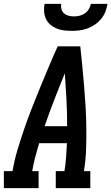

<svg xmlns="http://www.w3.org/2000/svg" viewBox="-42 -975 577 995"><path d="M-22 0V-88H23Q32 -143 48.5 -198Q65 -253 83.5 -307Q102 -361 123 -414.5Q144 -468 166 -521.5Q188 -575 210.5 -628.5Q233 -682 257 -735H374Q380 -682 385 -628.5Q390 -575 394.5 -521.5Q399 -468 402 -414.5Q405 -361 405.5 -306.5Q406 -252 404 -197.5Q402 -143 393 -88H426V0H247V-88H292Q298 -124 300.5 -160.5Q303 -197 305 -233H161Q150 -197 140.5 -161Q131 -125 125 -88H158V0ZM306 -321Q306 -390 302.5 -458.5Q299 -527 294 -595Q266 -527 239.5 -458.5Q213 -390 189 -321ZM329 -815Q309 -815 289 -817.5Q269 -820 251 -827.5Q233 -835 218.5 -847.5Q204 -860 196 -877.5Q188 -895 186.5 -915Q185 -935 189 -955H275Q273 -941 276.5 -927.5Q280 -914 290 -905.5Q300 -897 313.5 -893.5Q327 -890 341 -890Q356 -890 370.5 -893.5Q385 -897 397.5 -905.5Q410 -914 418 -927.5Q426 -941 429 -955H515Q512 -934 504 -914Q496 -894 482 -877Q468 -860 449.5 -847.5Q431 -835 411 -827.5Q391 -820 370 -817.5Q349 -815 329 -815Z"/></svg>

Font: Iosevka Curly Slab SmBdObl
Style: Regular
Weight: 600
Italic angle: -9°
Monospace: yes
Designer: Belleve Invis
Foundry: Belleve Invis
Version: Version 11.0.0; ttfautohint (v1.8.3)